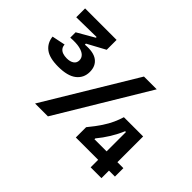

<svg xmlns="http://www.w3.org/2000/svg" viewBox="-139 -992 1319 1319"><g transform="rotate(45 520.5 -332.5)"><path d="M194 -291Q109 -291 68 -322.5Q27 -354 21 -410L118 -430Q119 -410 129 -397.5Q139 -385 156 -379Q173 -373 195 -373Q228 -373 247.5 -386.5Q267 -400 267 -425Q267 -448 250.5 -464Q234 -480 200 -487.5Q166 -495 112 -491V-543L237 -615V-622L42 -619V-705H348V-609L217 -538V-528Q296 -535 335 -506Q374 -477 374 -420Q374 -361 329.5 -326Q285 -291 194 -291ZM261 0 659 -660H783L386 0ZM624 -33V-133Q666 -184 692 -223.5Q718 -263 733.5 -297.5Q749 -332 759 -365H946V40H841V-303H833Q813 -255 785 -209.5Q757 -164 723 -123V-115H1004V-33Z"/></g></svg>

Font: Bricolage Grotesque 24pt SemiBold
Style: Regular
Weight: 600
Designer: Mathieu Triay
Foundry: Atelier Triay
Version: Version 1.001;gftools[0.9.33.dev8+g029e19f]